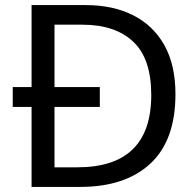

<svg xmlns="http://www.w3.org/2000/svg" viewBox="-20 -734 770 754"><path d="M317 -714Q424 -714 503 -674Q582 -634 625.5 -556.5Q669 -479 669 -364Q669 -183 570.5 -91.5Q472 0 295 0H104V-314H30V-392H104V-714ZM304 -637H194V-392H372V-314H194V-77H284Q574 -77 574 -361Q574 -504 503 -570.5Q432 -637 304 -637Z"/></svg>

Font: Noto Sans Modi
Style: Regular
Weight: 400
Designer: Monotype Design Team
Foundry: Monotype Imaging Inc.
Version: Version 2.003; ttfautohint (v1.8.4.7-5d5b)